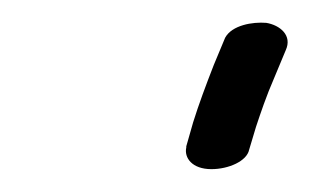

<svg xmlns="http://www.w3.org/2000/svg" viewBox="-20 -612 272 168"><path d="M198 -481 204 -501C208 -513 213 -528 220 -544L230 -568C236 -581 225 -590 213 -592C201 -593 183 -590 177 -579L167 -555C160 -537 154 -521 149 -505L143 -484V-483C141 -474 148 -464 165 -464C180 -464 196 -471 198 -481Z"/></svg>

Font: Stray Cat
Style: BdExtObl
Weight: 700
Version: Version 1.0